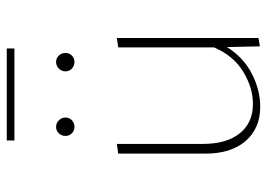

<svg xmlns="http://www.w3.org/2000/svg" viewBox="-128 -638 770 553"><g transform="rotate(-90 256.5 -362.0)"><path d="M423 -410V-2L399 2L397 -93Q367 -45 320 -21Q273 3 225 3Q163 3 126.5 -39Q90 -81 90 -155V-406L118 -410V-162Q118 -94 148.5 -56Q179 -18 233 -18Q280 -18 326 -46Q372 -74 396 -130V-406ZM141 -558Q141 -569 148.5 -577Q156 -585 167 -585Q178 -585 186 -577Q194 -569 194 -558Q194 -547 186 -539.5Q178 -532 167 -532Q156 -532 148.5 -539.5Q141 -547 141 -558ZM327 -558Q327 -569 335 -577Q343 -585 354 -585Q365 -585 372.5 -577Q380 -569 380 -558Q380 -547 372.5 -539.5Q365 -532 354 -532Q343 -532 335 -539.5Q327 -547 327 -558ZM128 -727H393V-705H128Z"/></g></svg>

Font: Ysabeau Extralight
Style: Regular
Weight: 200
Designer: Christian Thalmann (Catharsis Fonts)
Version: Version 0.003